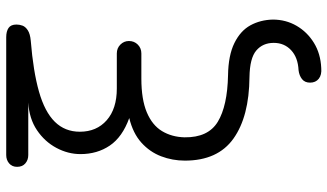

<svg xmlns="http://www.w3.org/2000/svg" viewBox="-238 -583 1054 618"><g transform="rotate(-90 289.0 -274.0)"><path d="M379 233Q357 235 344.5 225Q332 215 332 197Q332 180 343.5 171Q355 162 372 160Q413 158 436.5 136Q460 114 460 80Q460 45 435.5 24Q411 3 350 2Q223 1 152 -49.5Q81 -100 81 -206Q81 -246 95 -282.5Q109 -319 139 -346Q169 -373 218 -385Q157 -407 129.5 -447.5Q102 -488 102 -542Q102 -582 122 -619.5Q142 -657 179 -682Q216 -707 268 -710H99Q83 -710 72 -719.5Q61 -729 61 -746Q61 -762 72 -771.5Q83 -781 99 -781H478Q497 -781 508 -773.5Q519 -766 519 -748Q519 -738 515.5 -728.5Q512 -719 500.5 -711.5Q489 -704 467 -702Q368 -694 303 -675.5Q238 -657 206 -624.5Q174 -592 174 -544Q174 -490 211 -457.5Q248 -425 313 -425H426Q443 -425 454.5 -413.5Q466 -402 466 -386Q466 -369 454.5 -357.5Q443 -346 426 -346H345Q278 -346 236.5 -328.5Q195 -311 176 -279.5Q157 -248 156 -207Q155 -131 206 -100Q257 -69 356 -67Q420 -66 459.5 -46.5Q499 -27 516.5 5Q534 37 535 77Q535 119 515 153.5Q495 188 460 209.5Q425 231 379 233Z"/></g></svg>

Font: Comfortaa
Style: Regular
Weight: 400
Designer: Johan Aakerlund
Foundry: Johan Aakerlund
Version: Version 3.104; ttfautohint (v1.8.1.43-b0c9)